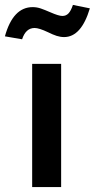

<svg xmlns="http://www.w3.org/2000/svg" viewBox="-70 -762 386 782"><path d="M179 -502H61V0H179ZM71 -648Q89 -648 125 -631Q145 -621 160.5 -616Q176 -611 191 -611Q261 -611 296 -728L227 -742Q219 -718 209 -707.5Q199 -697 184 -697Q169 -697 135 -712Q112 -722 96 -727.5Q80 -733 63 -733Q-17 -733 -50 -614L20 -602Q35 -648 71 -648Z"/></svg>

Font: Geom Medium
Style: Bold
Weight: 500
Version: Version 1.102